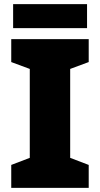

<svg xmlns="http://www.w3.org/2000/svg" viewBox="-20 -902 480 922"><path d="M398 -882H43V-767H398ZM406 0V-110L317 -144V-571L406 -604V-714H34V-604L123 -571V-144L34 -110V0Z"/></svg>

Font: Noto Sans Kannada Black
Style: Regular
Weight: 900
Designer: Jelle Bosma - Monotype Design Team
Foundry: Monotype Imaging Inc.
Version: Version 2.005